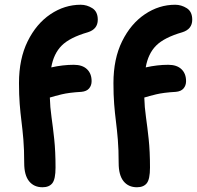

<svg xmlns="http://www.w3.org/2000/svg" viewBox="-20 -780 830 809"><path d="M159 9Q123 9 102.5 -16.5Q82 -42 82 -93Q82 -150 78.5 -191.5Q75 -233 70.5 -268.5Q66 -304 63 -342Q60 -380 60 -430Q60 -532 96.5 -606Q133 -680 192.5 -720Q252 -760 320 -760Q346 -760 369 -745.5Q392 -731 392 -697Q392 -657 350 -644Q274 -622 240 -588Q206 -554 196 -496Q245 -507 291 -507Q327 -507 346.5 -488.5Q366 -470 366 -438Q366 -420 355.5 -407.5Q345 -395 323 -393Q271 -390 240 -382.5Q209 -375 190 -369Q191 -329 197 -287Q203 -245 208.5 -193.5Q214 -142 214 -74Q214 -25 200.5 -8Q187 9 159 9ZM557 9Q521 9 500.5 -16.5Q480 -42 480 -93Q480 -150 476.5 -191.5Q473 -233 468.5 -268.5Q464 -304 461 -342Q458 -380 458 -430Q458 -532 494.5 -606Q531 -680 590.5 -720Q650 -760 718 -760Q744 -760 767 -745.5Q790 -731 790 -697Q790 -657 748 -644Q672 -622 638 -588Q604 -554 594 -496Q643 -507 689 -507Q725 -507 744.5 -488.5Q764 -470 764 -438Q764 -420 753.5 -407.5Q743 -395 721 -393Q669 -390 638 -382.5Q607 -375 588 -369Q589 -329 595 -287Q601 -245 606.5 -193.5Q612 -142 612 -74Q612 -25 598.5 -8Q585 9 557 9Z"/></svg>

Font: Shantell Sans Normal
Style: Regular
Weight: 600
Designer: Stephen Nixon, Anya Danilova, Shantell Martin
Foundry: Arrow Type
Version: Version 1.009;[a7da0bfa3]